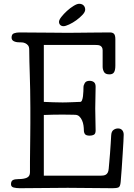

<svg xmlns="http://www.w3.org/2000/svg" viewBox="-20 -992 707 1012"><path d="M429 -941Q429 -929 415 -914Q401 -899 382.5 -885.5Q364 -872 344.5 -863Q325 -854 315 -854Q304 -854 297.5 -860.5Q291 -867 291 -877Q291 -887 303.5 -903Q316 -919 333 -934.5Q350 -950 368 -961Q386 -972 397 -972Q412 -972 420.5 -963.5Q429 -955 429 -941ZM602 -315Q616 -315 624 -306Q632 -297 632 -282Q632 -273 630.5 -244.5Q629 -216 626.5 -179Q624 -142 621.5 -102.5Q619 -63 616 -33Q614 -8 604 -4Q594 0 574 0Q513 0 455.5 -1Q398 -2 337 -2Q276 -2 210.5 -1Q145 0 84 0Q67 0 52.5 -3.5Q38 -7 38 -21Q38 -37 47.5 -42.5Q57 -48 77 -48Q106 -48 122 -55.5Q138 -63 138 -84Q138 -117 138 -142Q138 -167 138.5 -189Q139 -211 139 -233Q139 -255 139.5 -282Q140 -309 140 -343Q140 -377 140 -425Q140 -478 139 -520Q138 -562 137 -598Q136 -634 135 -666Q134 -698 134 -730Q134 -745 128 -752.5Q122 -760 113.5 -764Q105 -768 96 -768.5Q87 -769 81 -769Q64 -769 52.5 -775Q41 -781 41 -794Q41 -812 54 -816.5Q67 -821 82 -821Q115 -821 151.5 -820.5Q188 -820 222 -820Q256 -820 285 -819.5Q314 -819 333 -819Q370 -819 393.5 -819.5Q417 -820 439.5 -820Q462 -820 489 -820.5Q516 -821 560 -821Q574 -821 581 -813.5Q588 -806 588 -785V-646Q588 -622 581 -611Q574 -600 557 -600Q535 -600 528 -613Q521 -626 521 -640V-727Q521 -737 517 -743Q513 -749 507.5 -751.5Q502 -754 495.5 -754.5Q489 -755 484 -755H211V-455Q239 -454 260 -453Q281 -452 310 -452Q322 -452 336.5 -452.5Q351 -453 364.5 -453.5Q378 -454 388.5 -454.5Q399 -455 403 -455Q409 -455 412.5 -464Q416 -473 417.5 -485.5Q419 -498 419.5 -511Q420 -524 420 -532Q420 -543 427 -554.5Q434 -566 452 -566Q466 -566 475 -559Q484 -552 484 -535Q484 -506 483 -477.5Q482 -449 482 -420Q482 -391 483 -361.5Q484 -332 484 -304Q484 -287 475 -282Q466 -277 453 -277Q434 -277 428 -285Q422 -293 422 -306Q422 -317 420 -331Q418 -345 412.5 -357.5Q407 -370 398 -378.5Q389 -387 374 -387Q363 -387 348 -387.5Q333 -388 310 -388Q281 -388 260.5 -387.5Q240 -387 211 -386V-66H510Q517 -66 524.5 -67Q532 -68 538 -71.5Q544 -75 548 -82.5Q552 -90 553 -103Q554 -115 556 -137Q558 -159 560 -184.5Q562 -210 563.5 -235Q565 -260 566 -278Q567 -299 578 -307Q589 -315 602 -315Z"/></svg>

Font: Life Savers
Style: Bold
Weight: 700
Designer: Pablo Impallari, Rodrigo Fuenzalida, Brenda Gallo
Foundry: Pablo Impallari, Rodrigo Fuenzalida, Brenda Gallo
Version: Version 3.001; ttfautohint (v0.95) -l 8 -r 50 -G 200 -x 14 -